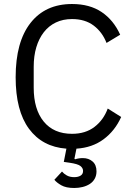

<svg xmlns="http://www.w3.org/2000/svg" viewBox="-20 -730 661 957"><path d="M339 -635Q294 -635 258.5 -618Q223 -601 198.5 -569.5Q174 -538 161 -494.5Q148 -451 148 -397V-293Q148 -185 198 -124Q248 -63 339 -63Q406 -63 451 -97.5Q496 -132 517 -189L584 -147Q553 -78 496.5 -36Q440 6 361 11L351 61L354 64Q373 58 393 58Q422 58 441.5 75Q461 92 461 124Q461 145 452 161Q443 177 427.5 187Q412 197 392 202Q372 207 350 207Q309 207 285.5 193.5Q262 180 251 166L289 125Q298 136 313 144.5Q328 153 350 153Q369 153 381.5 145.5Q394 138 394 122Q394 108 381 97.5Q368 87 326 81L298 77L311 11Q191 2 124.5 -88Q58 -178 58 -345Q58 -521 132 -615.5Q206 -710 339 -710Q427 -710 486.5 -670Q546 -630 579 -557L511 -516Q490 -570 447 -602.5Q404 -635 339 -635Z"/></svg>

Font: IBM Plex Sans Hebrew
Style: Regular
Weight: 400
Designer: Mike Abbink, Paul van der Laan, Pieter van Rosmalen, Yanek Iontef
Foundry: Bold Monday
Version: Version 1.2